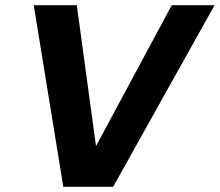

<svg xmlns="http://www.w3.org/2000/svg" viewBox="-20 -720 847 740"><path d="M642 -700H807L416 0H224L110 -700H276L350 -157Z"/></svg>

Font: Albert Sans ExtraBold
Style: Italic
Weight: 800
Italic angle: -11.25°
Designer: Andreas Rasmussen
Foundry: a.Foundry
Version: Version 1.025